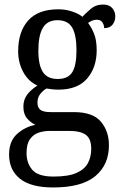

<svg xmlns="http://www.w3.org/2000/svg" viewBox="-20 -587 538 846"><path d="M214 239Q116 239 68 200.5Q20 162 20 94Q20 35 55 3.5Q90 -28 136 -37Q116 -46 99.5 -65Q83 -84 83 -117Q83 -147 99 -169Q115 -191 145 -210Q105 -228 82.5 -269.5Q60 -311 60 -361Q60 -447 104 -496.5Q148 -546 237 -546Q270 -546 299 -536Q328 -526 343 -513Q356 -527 379 -547Q402 -567 434 -567Q461 -567 474.5 -551.5Q488 -536 488 -515Q488 -494 476 -478.5Q464 -463 439 -463Q439 -476 431.5 -488Q424 -500 407 -500Q395 -500 386 -496Q377 -492 368 -486Q384 -465 395 -437Q406 -409 406 -365Q406 -290 364 -241Q322 -192 237 -192Q225 -192 210 -193.5Q195 -195 185 -197Q169 -188 157 -172.5Q145 -157 145 -134Q145 -114 157.5 -103.5Q170 -93 204 -93H306Q389 -93 424.5 -51Q460 -9 460 53Q460 139 400 189Q340 239 214 239ZM234 -239Q280 -239 298.5 -269Q317 -299 317 -365Q317 -433 298 -465.5Q279 -498 233 -498Q189 -498 169 -464.5Q149 -431 149 -364Q149 -300 169 -269.5Q189 -239 234 -239ZM216 191Q281 191 317 175Q353 159 367.5 131.5Q382 104 382 69Q382 24 358 7Q334 -10 289 -10H197Q172 -10 149 -2Q126 6 111.5 27Q97 48 97 87Q97 132 122.5 161.5Q148 191 216 191Z"/></svg>

Font: Noto Serif Khmer SemiCondensed
Style: Regular
Weight: 400
Width: 4
Designer: Danh Hong and the Monotype Design Team
Foundry: Monotype Imaging Inc.
Version: Version 2.004; ttfautohint (v1.8.4.7-5d5b)